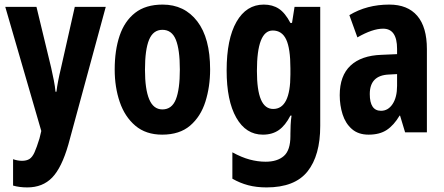

<svg xmlns="http://www.w3.org/2000/svg" viewBox="-20 -577 1936 837"><path d="M3 -547H139L203 -282Q209 -255 214.5 -227.5Q220 -200 222 -177H226Q231 -219 246 -281L306 -547H441L278 53Q249 154 207.5 197Q166 240 99 240Q82 240 66.5 238Q51 236 37 232V117Q57 124 76 124Q96 124 108.5 116Q121 108 130.5 87Q140 66 152 27L160 -6Z M896 -274Q896 -199 875.5 -134Q855 -69 809 -29.5Q763 10 687 10Q616 10 570 -29Q524 -68 502 -132.5Q480 -197 480 -274Q480 -358 501.5 -421.5Q523 -485 569 -521Q615 -557 689 -557Q784 -557 840 -484Q896 -411 896 -274ZM612 -273Q612 -188 630.5 -144Q649 -100 688 -100Q729 -100 746.5 -143.5Q764 -187 764 -274Q764 -361 746.5 -404Q729 -447 688 -447Q648 -447 630 -404Q612 -361 612 -273Z M1130 -557Q1168 -557 1195.5 -539Q1223 -521 1246 -477H1253L1264 -547H1376V-28Q1376 101 1320.5 170.5Q1265 240 1142 240Q1098 240 1062 230.5Q1026 221 993 202V87Q1033 109 1068.5 118.5Q1104 128 1138 128Q1189 128 1217.5 103Q1246 78 1246 16V7Q1246 -10 1247 -32Q1248 -54 1251 -73H1246Q1224 -30 1195.5 -10Q1167 10 1126 10Q1052 10 1010 -64Q968 -138 968 -270Q968 -407 1011 -482Q1054 -557 1130 -557ZM1169 -444Q1100 -444 1100 -268Q1100 -184 1117.5 -143Q1135 -102 1171 -102Q1246 -102 1246 -252V-279Q1246 -366 1227.5 -405Q1209 -444 1169 -444Z M1677 -557Q1757 -557 1799 -508Q1841 -459 1841 -363V0H1746L1724 -73H1722Q1697 -31 1666 -10.5Q1635 10 1587 10Q1542 10 1514 -14.5Q1486 -39 1473.5 -78.5Q1461 -118 1461 -162Q1461 -247 1508 -291Q1555 -335 1643 -338L1711 -341V-364Q1711 -452 1650 -452Q1604 -452 1538 -414L1503 -511Q1579 -557 1677 -557ZM1674 -252Q1592 -248 1592 -167Q1592 -94 1641 -94Q1672 -94 1691.5 -123.5Q1711 -153 1711 -203V-254Z"/></svg>

Font: Noto Sans Lao UI ExtCond
Style: Bold
Weight: 700
Width: 2
Designer: Monotype Design Team
Foundry: Monotype Imaging Inc.
Version: Version 2.000; ttfautohint (v1.8.4.7-5d5b)